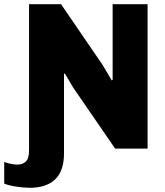

<svg xmlns="http://www.w3.org/2000/svg" viewBox="-73 -706 786 912"><path d="M-53 63Q-42 68 -22.5 72Q-3 76 9 76Q34 76 49.5 61.5Q65 47 65 7V-686H217L414 -398L458 -324L462 -327V-686H628V0H474L274 -291L235 -357L231 -355V23Q231 105 189.5 145.5Q148 186 68 186Q41 186 4.5 180.5Q-32 175 -53 166Z"/></svg>

Font: Chivo ExtraBold
Style: Regular
Weight: 800
Designer: Hector Gatti
Foundry: Omnibus-Type
Version: Version 1.007